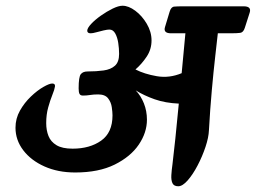

<svg xmlns="http://www.w3.org/2000/svg" viewBox="-20 -628 891 669"><path d="M34 -183Q34 -140 61 -104.5Q88 -69 135 -48Q182 -27 242 -27Q324 -27 379.5 -54.5Q435 -82 463.5 -124Q492 -166 492 -211Q492 -241 481.5 -267.5Q471 -294 453 -313Q482 -295 519 -282Q556 -269 603 -267Q597 -203 591 -145.5Q585 -88 581 -56Q578 -35 577 -17.5Q576 0 581 10.5Q586 21 601 21Q616 21 634 0.5Q652 -20 668.5 -51.5Q685 -83 696 -116Q707 -149 708 -174Q712 -246 718 -313Q724 -380 730 -432Q736 -484 739 -512H784Q806 -512 817 -513.5Q828 -515 833 -531L850 -584Q857 -606 829 -606H620Q598 -606 587 -605Q576 -604 571 -587L555 -534Q548 -512 576 -512H626L613 -373Q570 -355 526.5 -362.5Q483 -370 452 -386Q474 -405 491 -430.5Q508 -456 508 -487Q508 -517 491.5 -545Q475 -573 451.5 -590.5Q428 -608 407 -608Q393 -608 372.5 -598Q352 -588 331.5 -573.5Q311 -559 297.5 -544.5Q284 -530 284 -521Q284 -512 296 -512Q303 -512 315.5 -515.5Q328 -519 341 -522Q354 -525 361 -525Q374 -525 381.5 -511.5Q389 -498 392 -478.5Q395 -459 395 -440Q395 -412 380.5 -399Q366 -386 341 -382.5Q316 -379 285 -379Q269 -379 261.5 -369.5Q254 -360 254 -320Q254 -307 257 -301Q260 -295 269 -295Q282 -295 294 -297Q306 -299 322 -299Q346 -299 356.5 -285.5Q367 -272 369.5 -254.5Q372 -237 372 -226Q372 -166 332.5 -138Q293 -110 233 -110Q197 -110 177 -122Q157 -134 149 -154Q141 -174 141 -199Q141 -229 148 -254Q155 -279 162.5 -297.5Q170 -316 171.5 -326.5Q173 -337 162 -337Q152 -337 131 -325Q110 -313 87.5 -291.5Q65 -270 49.5 -242.5Q34 -215 34 -183Z"/></svg>

Font: Alkatra
Style: Regular
Weight: 400
Designer: Suman Bhandary
Version: Version 1.100;gftools[0.9.22]